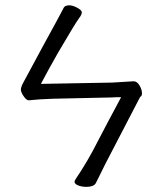

<svg xmlns="http://www.w3.org/2000/svg" viewBox="-20 -719 625 737"><path d="M518 -347Q407 -133 385 -91Q364 -49 358.5 -37.5Q353 -26 347.5 -15.5Q342 -5 322.5 -2.5Q303 0 285 -5.5Q267 -11 266 -21Q266 -24 270 -31Q318 -102 355 -176Q386 -236 445 -346Q423 -346 411 -345L183 -340Q126 -338 91 -334H90Q81 -334 69.5 -351.5Q58 -369 60.5 -380Q63 -391 70 -403Q117 -489 146 -544Q177 -600 192.5 -629Q208 -658 215 -671L225 -690Q229 -697 242 -698.5Q255 -700 274 -690.5Q293 -681 294 -672.5Q295 -664 283 -648.5Q271 -633 203 -517Q167 -454 137 -397L410 -402L493 -407Q506 -407 515.5 -391Q525 -375 525 -361Q525 -350 518 -347Z"/></svg>

Font: LXGW WenKai
Style: Regular
Weight: 400
Designer: LXGW / Fontworks Inc.
Foundry: LXGW / Fontworks Inc.
Version: Version 1.520; June 14, 2025